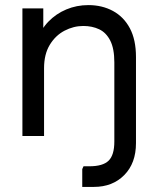

<svg xmlns="http://www.w3.org/2000/svg" viewBox="-20 -534 617 754"><path d="M303 200V130L308 119H331Q384 119 406.5 97Q429 75 429 22V-289Q429 -343 413 -374.5Q397 -406 369.5 -419Q342 -432 307 -432Q269 -432 233.5 -413.5Q198 -395 175.5 -358Q153 -321 153 -266V0H68V-501H150V-360L126 -375Q140 -418 170 -449Q200 -480 240.5 -497Q281 -514 327 -514Q381 -514 423.5 -491Q466 -468 490 -423Q514 -378 514 -310V28Q514 107 468 153.5Q422 200 349 200Z"/></svg>

Font: Fustat Medium
Style: Regular
Weight: 500
Designer: Mohamed Gaber, Khaled Hosny, Laura Garcia Mut
Foundry: Kief Type Foundry, Alif Type Foundry, Hard Type Foundry
Version: Version 1.007